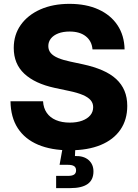

<svg xmlns="http://www.w3.org/2000/svg" viewBox="-20 -758 705 982"><path d="M336.9 10.7Q242.7 10.7 175 -17.8Q107.4 -46.4 71 -102.3Q34.7 -158.2 33.7 -240.2H200.2Q202.1 -205.6 219 -181.2Q235.8 -156.7 266.1 -143.8Q296.4 -130.9 336.9 -130.9Q373.5 -130.9 400.4 -140.9Q427.2 -150.9 441.9 -168.5Q456.5 -186 456.5 -210Q456.5 -230.5 443.6 -245.6Q430.7 -260.7 403.8 -272.2Q377 -283.7 335 -292.5L259.3 -308.6Q158.2 -330.6 104.2 -381.1Q50.3 -431.6 50.3 -512.7Q50.3 -580.1 86.4 -630.9Q122.6 -681.6 186.8 -710Q251 -738.3 335 -738.3Q420.9 -738.3 483.6 -709.7Q546.4 -681.2 581.1 -628.9Q615.7 -576.7 617.2 -505.4H453.1Q449.7 -547.9 418.9 -572.3Q388.2 -596.7 335.9 -596.7Q302.7 -596.7 278.1 -587.2Q253.4 -577.6 240.2 -560.8Q227.1 -543.9 227.1 -522.5Q227.1 -501.5 239.7 -486.6Q252.4 -471.7 277.6 -461.2Q302.7 -450.7 339.8 -442.9L403.8 -429.2Q460.4 -417 503.2 -398.4Q545.9 -379.9 574.2 -353.8Q602.5 -327.6 616.7 -293.5Q630.9 -259.3 630.9 -216.3Q630.9 -145.5 595.7 -94.5Q560.5 -43.5 494.9 -16.4Q429.2 10.7 336.9 10.7ZM267.1 204.1V141.6H327.6Q349.1 141.6 359.1 134.8Q369.1 127.9 369.1 113.3Q369.1 98.6 359.1 91.8Q349.1 85 327.6 85H284.7L303.7 -20.5H365.2V0L363.3 40Q408.2 38.6 433.1 60.5Q458 82.5 458 118.7Q458 162.1 428.2 183.1Q398.4 204.1 339.8 204.1Z"/></svg>

Font: Inter 24pt ExtraBold
Style: Regular
Weight: 800
Designer: Rasmus Andersson
Foundry: rsms
Version: Version 4.001;git-66647c0bb